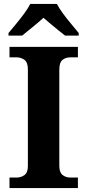

<svg xmlns="http://www.w3.org/2000/svg" viewBox="-20 -951 441 971"><path d="M28 0V-53H64Q86 -53 103.5 -65.5Q121 -78 121 -111V-600Q121 -636 103.5 -648.5Q86 -661 64 -661H28V-714H374V-661H336Q312 -661 296 -648Q280 -635 280 -599V-112Q280 -79 296.5 -66Q313 -53 336 -53H374V0ZM23 -784Q39 -803 60.5 -829Q82 -855 102 -882Q122 -909 133 -931H268Q279 -909 299 -882Q319 -855 341 -829Q363 -803 378 -784V-771H309Q295 -782 275 -798Q255 -814 235 -831Q215 -848 200 -861Q178 -841 145.5 -814.5Q113 -788 92 -771H23Z"/></svg>

Font: Noto Serif Myanmar
Style: Bold
Weight: 700
Designer: Ben Mitchell and the Monotype Design Team
Foundry: Monotype Imaging Inc.
Version: Version 2.106; ttfautohint (v1.8.4.7-5d5b)